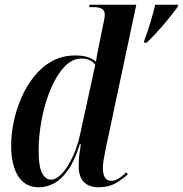

<svg xmlns="http://www.w3.org/2000/svg" viewBox="-20 -780 772 810"><path d="M589 -610Q603 -647 614.5 -685Q626 -723 635 -760H732L729 -750Q713 -728 690.5 -700.5Q668 -673 643.5 -646Q619 -619 599 -600H587ZM144 10Q103 10 77 -13Q51 -36 39 -75.5Q27 -115 27 -165Q27 -212 37.5 -264Q48 -316 69.5 -366Q91 -416 123.5 -457Q156 -498 199.5 -522Q243 -546 298 -546Q328 -546 348.5 -539.5Q369 -533 385 -520Q387 -536 391 -555.5Q395 -575 397 -586L415 -675Q418 -688 420 -699Q422 -710 422 -719Q422 -734 411 -742Q400 -750 372 -750H356L358 -760H555L436 -200Q432 -183 427 -158.5Q422 -134 418 -110.5Q414 -87 414 -72Q414 -17 449 -17Q466 -17 483 -28.5Q500 -40 513 -53L519 -44Q493 -21 465 -5.5Q437 10 395 10Q356 10 334 -12Q312 -34 312 -79Q312 -105 314.5 -126.5Q317 -148 321 -172H317Q295 -102 267 -62.5Q239 -23 208 -6.5Q177 10 144 10ZM194 -22Q214 -22 233.5 -40Q253 -58 270 -87Q287 -116 299 -148.5Q311 -181 317 -209L382 -507Q362 -533 324 -533Q284 -533 251 -497.5Q218 -462 193.5 -403.5Q169 -345 156 -277Q143 -209 143 -144Q143 -76 158 -49Q173 -22 194 -22Z"/></svg>

Font: Noto Serif Display Condensed SemiBold
Style: Italic
Weight: 600
Width: 3
Italic angle: -12°
Designer: Monotype Design Team
Foundry: Monotype Imaging Inc.
Version: Version 2.009